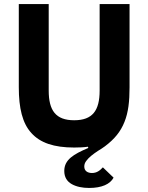

<svg xmlns="http://www.w3.org/2000/svg" viewBox="-20 -718 734 950"><path d="M221 -698V-270C221 -171 256 -123 347 -123C438 -123 473 -171 473 -270V-698H621V-286C621 -217 615 -162 596 -115C577 -67 547 -30 499 6C488 14 476 22 464 29C440 45 419 61 407 78C400 87 397 96 397 106C397 129 415 138 435 138C459 138 474 126 489 110L542 161C525 193 484 212 421 212C388 212 358 206 335 193C312 180 298 159 298 128C298 72 344 45 417 14L415 8C394 11 372 12 347 12C247 12 179 -11 135 -60C91 -108 73 -183 73 -286V-698Z"/></svg>

Font: Plexus Sans Bold
Style: Regular
Weight: 700
Version: Version 2.001;PS 002.001;hotconv 1.0.70;makeotf.lib2.5.58329